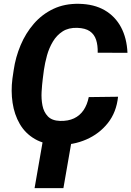

<svg xmlns="http://www.w3.org/2000/svg" viewBox="-20 -741 681 995"><path d="M439.9 -237.8 591.8 -239.7Q583.5 -159.7 539.1 -103.5Q494.6 -47.4 427.2 -18.1Q359.9 11.2 282.7 9.8Q210 8.3 160.4 -20.8Q110.8 -49.8 82.5 -98.6Q54.2 -147.5 45.2 -208.3Q36.1 -269 44.4 -333.5L50.8 -377Q60.5 -444.3 86.7 -506.6Q112.8 -568.8 155.3 -617.9Q197.8 -667 256.3 -694.8Q314.9 -722.7 389.6 -721.2Q467.8 -719.7 522.5 -688Q577.1 -656.2 607.2 -599.9Q637.2 -543.5 640.6 -467.3L486.3 -467.8Q487.3 -506.3 478 -534.7Q468.8 -563 445.6 -579.1Q422.4 -595.2 380.4 -596.7Q335.4 -598.1 304.7 -578.4Q273.9 -558.6 254.2 -525.6Q234.4 -492.7 223.6 -453.9Q212.9 -415 207.5 -377.9L201.7 -333Q197.8 -302.2 195.6 -265.4Q193.4 -228.5 200 -194.6Q206.5 -160.6 227.8 -138.2Q249 -115.7 291.5 -114.3Q333.5 -113.3 363.8 -127.7Q394 -142.1 413.1 -170.2Q432.1 -198.2 439.9 -237.8ZM356.9 -43.5 308.6 233.9H159.2L207.5 -43.5Z"/></svg>

Font: Roboto ExtraBold
Style: Italic
Weight: 800
Designer: Christian Robertson
Foundry: Google
Version: Version 3.009; 2024